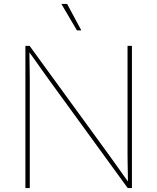

<svg xmlns="http://www.w3.org/2000/svg" viewBox="-20 -962 805 982"><path d="M109.9 0V-727.5H131.3L533.2 -175.3Q551.8 -149.9 569.6 -124.5Q587.4 -99.1 605.5 -74Q623.5 -48.8 641.6 -23.4H634.3Q634.3 -48.8 633.8 -74Q633.3 -99.1 632.8 -124.5Q632.3 -149.9 632.3 -175.3V-727.5H654.8V0H633.3L232.4 -551.3Q213.9 -576.7 196 -602.1Q178.2 -627.4 160.2 -652.8Q142.1 -678.2 123.5 -703.6H130.4Q130.4 -678.2 130.9 -652.8Q131.3 -627.4 131.8 -602.1Q132.3 -576.7 132.3 -551.3V0ZM373.5 -806.6 293.9 -941.9H323.2L396 -806.6Z"/></svg>

Font: Inter 16pt Thin
Style: Regular
Weight: 250
Version: Version 4.001;git-66647c0bb